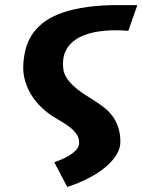

<svg xmlns="http://www.w3.org/2000/svg" viewBox="-20 -470 555 748"><path d="M515 -450 480 -350Q450 -352.5 419.8 -352Q389.5 -351.5 361.8 -347Q334 -342.5 309.5 -333.5Q285 -324.5 266.8 -310Q248.5 -295.5 237.5 -275Q226.5 -254.5 225.5 -227Q225 -212.5 227.2 -197.5Q229.5 -182.5 240 -166Q250.5 -149.5 272 -130.2Q293.5 -111 332 -88Q358.5 -71.5 380 -55.5Q401.5 -39.5 416.5 -20Q431.5 -0.5 440 24Q448.5 48.5 449 81Q449.5 107 434.2 132.2Q419 157.5 391.2 180.8Q363.5 204 325.5 223.8Q287.5 243.5 242 258.5L191.5 162Q237.5 146 262 127.5Q286.5 109 288 90Q289.5 70 279.5 54.8Q269.5 39.5 254 27Q238.5 14.5 220 4Q201.5 -6.5 186 -16.5Q164 -30.5 142.2 -51Q120.5 -71.5 103.8 -97.5Q87 -123.5 77.8 -155Q68.5 -186.5 71 -222.5Q73 -252 80.2 -279.8Q87.5 -307.5 102.8 -332Q118 -356.5 142.8 -377.2Q167.5 -398 204.8 -413.5Q242 -429 293.5 -438.5Q345 -448 414 -450Z"/></svg>

Font: B612
Style: Bold Italic
Weight: 700
Italic angle: -10°
Designer: Nicolas Chauveau, Thomas Paillot, Jonathan Favre-Lamarine, Jean-Luc Vinot
Foundry: AIRBUS
Version: Version 1.008